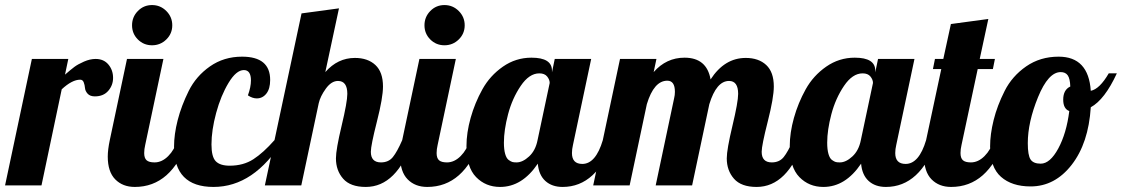

<svg xmlns="http://www.w3.org/2000/svg" viewBox="-58 -733 4435 759"><path d="M68 -500H212L199 -438Q222 -458 236 -468.5Q250 -479 274 -489.5Q298 -500 320 -500Q352 -500 370.5 -478Q389 -456 389 -425Q389 -396 370 -374Q351 -352 317 -352Q298 -352 288.5 -362.5Q279 -373 278 -385Q277 -397 273 -407.5Q269 -418 259 -418Q227 -418 186 -380L106 0H-38Z M487 -577Q464 -600 464 -633Q464 -666 487 -689.5Q510 -713 543 -713Q576 -713 599.5 -689.5Q623 -666 623 -633Q623 -600 599.5 -577Q576 -554 543 -554Q510 -554 487 -577ZM444 -500H588L516 -160Q512 -143 512 -128Q512 -108 521.5 -99.5Q531 -91 553 -91Q582 -91 607 -116Q632 -141 643 -179H685Q620 6 475 6Q427 6 397.5 -24Q368 -54 368 -114Q368 -141 376 -179Z M922 -356Q934 -389 934 -415Q934 -456 906 -456Q876 -456 845.5 -405.5Q815 -355 796.5 -286.5Q778 -218 778 -162Q778 -113 795 -95.5Q812 -78 850 -78Q904 -78 943.5 -103.5Q983 -129 1027 -179H1061Q946 6 786 6Q630 6 630 -153Q630 -202 644.5 -258.5Q659 -315 688 -373.5Q717 -432 772 -470.5Q827 -509 899 -509Q1010 -509 1010 -417Q1010 -382 995 -363Q980 -344 957 -344Q940 -344 922 -356Z M1315 -362Q1315 -413 1278 -413Q1252 -413 1230 -382.5Q1208 -352 1202 -325L1133 0H989L1134 -680L1282 -700L1228 -448Q1277 -504 1345 -504Q1396 -504 1426 -476Q1456 -448 1456 -391Q1456 -347 1432 -252.5Q1408 -158 1408 -133Q1408 -91 1448 -91Q1478 -91 1495 -112Q1512 -133 1532 -179H1574Q1511 6 1388 6Q1327 6 1298.5 -26.5Q1270 -59 1270 -107Q1270 -142 1292.5 -236Q1315 -330 1315 -362Z M1643 -577Q1620 -600 1620 -633Q1620 -666 1643 -689.5Q1666 -713 1699 -713Q1732 -713 1755.5 -689.5Q1779 -666 1779 -633Q1779 -600 1755.5 -577Q1732 -554 1699 -554Q1666 -554 1643 -577ZM1600 -500H1744L1672 -160Q1668 -143 1668 -128Q1668 -108 1677.5 -99.5Q1687 -91 1709 -91Q1738 -91 1763 -116Q1788 -141 1799 -179H1841Q1776 6 1631 6Q1583 6 1553.5 -24Q1524 -54 1524 -114Q1524 -141 1532 -179Z M2135 -500H2279L2207 -160Q2203 -143 2203 -128Q2203 -85 2244 -85Q2297 -85 2325 -179H2367Q2302 6 2166 6Q2124 6 2098 -17.5Q2072 -41 2068 -86Q2006 6 1919 6Q1862 6 1824 -33Q1786 -72 1786 -155Q1786 -208 1802.5 -267Q1819 -326 1849 -380Q1879 -434 1930 -469.5Q1981 -505 2043 -505Q2124 -505 2124 -454V-447ZM2074 -443Q2034 -443 2000.5 -393.5Q1967 -344 1950.5 -281.5Q1934 -219 1934 -169Q1934 -142 1939 -124.5Q1944 -107 1953 -100.5Q1962 -94 1968 -92.5Q1974 -91 1984 -91Q2008 -91 2033.5 -114.5Q2059 -138 2067 -179L2115 -405Q2115 -418 2105 -430.5Q2095 -443 2074 -443Z M2860 -362Q2860 -413 2824 -413Q2774 -413 2746 -321L2678 0H2534L2607 -345Q2610 -357 2610 -370Q2610 -414 2580 -414Q2527 -414 2499 -321L2431 0H2287L2393 -500H2537L2526 -448Q2576 -505 2648 -505Q2736 -505 2751 -419Q2806 -504 2890 -504Q2941 -504 2971 -476Q3001 -448 3001 -391Q3001 -347 2977 -252.5Q2953 -158 2953 -133Q2953 -91 2993 -91Q3023 -91 3040 -112Q3057 -133 3077 -179H3119Q3056 6 2933 6Q2872 6 2843.5 -26.5Q2815 -59 2815 -107Q2815 -142 2837.5 -236Q2860 -330 2860 -362Z M3413 -500H3557L3485 -160Q3481 -143 3481 -128Q3481 -85 3522 -85Q3575 -85 3603 -179H3645Q3580 6 3444 6Q3402 6 3376 -17.5Q3350 -41 3346 -86Q3284 6 3197 6Q3140 6 3102 -33Q3064 -72 3064 -155Q3064 -208 3080.5 -267Q3097 -326 3127 -380Q3157 -434 3208 -469.5Q3259 -505 3321 -505Q3402 -505 3402 -454V-447ZM3352 -443Q3312 -443 3278.5 -393.5Q3245 -344 3228.5 -281.5Q3212 -219 3212 -169Q3212 -142 3217 -124.5Q3222 -107 3231 -100.5Q3240 -94 3246 -92.5Q3252 -91 3262 -91Q3286 -91 3311.5 -114.5Q3337 -138 3345 -179L3393 -405Q3393 -418 3383 -430.5Q3373 -443 3352 -443Z M3701 -638 3849 -658 3815 -500H3875L3867 -460H3807L3743 -160Q3739 -143 3739 -128Q3739 -108 3748.5 -99.5Q3758 -91 3780 -91Q3809 -91 3834 -116Q3859 -141 3870 -179H3912Q3847 6 3702 6Q3654 6 3624.5 -24Q3595 -54 3595 -114Q3595 -141 3603 -179L3663 -460H3630L3638 -500H3671Z M4127 -509Q4245 -509 4254 -374Q4289 -381 4325 -443H4357Q4309 -339 4254 -309Q4245 -167 4178.5 -81.5Q4112 4 4016 4Q3942 4 3899 -34Q3856 -72 3856 -154Q3856 -202 3870 -258.5Q3884 -315 3913.5 -373.5Q3943 -432 3998.5 -470.5Q4054 -509 4127 -509ZM4056 -86Q4093 -86 4125.5 -146Q4158 -206 4169 -294Q4145 -303 4145 -339Q4145 -378 4173 -391Q4172 -422 4163 -435Q4154 -448 4135 -448Q4086 -448 4045.5 -349Q4005 -250 4005 -167Q4005 -119 4016 -102.5Q4027 -86 4056 -86Z"/></svg>

Font: Lobster 1.4
Style: Regular
Weight: 400
Designer: Pablo Impallari
Foundry: Pablo Impallari. www.impallari.com
Version: Version 1.4